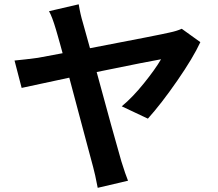

<svg xmlns="http://www.w3.org/2000/svg" viewBox="-20 -816 1017 897"><path d="M347.7 -795.9Q355.5 -748 367.2 -710Q392.6 -620.1 400.4 -590.8Q732.4 -654.3 772.5 -664.1Q805.7 -670.9 829.1 -681.6L916 -619.1Q882.8 -546.9 808.1 -439Q733.4 -331.1 670.9 -261.7L548.8 -319.3Q599.6 -361.3 652.3 -426.8Q705.1 -492.2 732.4 -539.1Q689.5 -532.2 431.6 -479.5Q508.8 -194.3 546.9 -62.5Q566.4 0 578.1 28.3L436.5 61.5Q423.8 -4.9 415 -36.1Q408.2 -61.5 390.6 -127Q373 -192.4 346.7 -291.5Q320.3 -390.6 303.7 -453.1Q100.6 -410.2 81.1 -405.3L47.9 -533.2Q99.6 -538.1 157.2 -545.9L272.5 -567.4Q266.6 -588.9 260.7 -610.4Q254.9 -631.8 249 -651.9Q243.2 -671.9 241.2 -678.7Q223.6 -738.3 209 -763.7Z"/></svg>

Font: Min Sans Bold
Style: Regular
Weight: 700
Designer: Jinseong-Kim, NotoSansCJK, Nunito
Foundry: Jinseong-Kim
Version: Version 1.400;Glyphs 3.1.2 (3151)